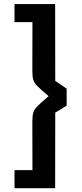

<svg xmlns="http://www.w3.org/2000/svg" viewBox="-20 -749 412 962"><path d="M314 -304.7 256.8 -343.8 256.3 -728.5H52.7V-638.2H142.6L142.1 -429.7V-395C142.1 -374 143.6 -358.9 147 -348.6C149.9 -338.4 156.2 -328.6 166.5 -318.4C176.3 -308.1 195.3 -291 223.6 -267.1C195.3 -243.2 176.3 -226.1 166.5 -215.8C156.2 -205.6 149.9 -195.3 147 -185.1C143.6 -174.8 142.1 -159.7 142.1 -138.7V-104L142.6 103.5H52.7V193.8H256.3L256.8 -184.6L314 -219.7Z"/></svg>

Font: SG Kara SemiBold
Style: Regular
Weight: 400
Designer: Damoon Khanjanzadeh
Version: Version 1.000